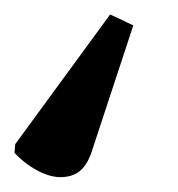

<svg xmlns="http://www.w3.org/2000/svg" viewBox="-81 -56 245 265"><path d="M71 -36 103 -21 45 155Q36 181 17 186.5Q-2 192 -23 182.5Q-44 173 -61 155L-60 143Z"/></svg>

Font: Noto Serif ExtraCondensed Medium
Style: Italic
Weight: 500
Width: 2
Italic angle: -12°
Designer: Monotype Design Team
Foundry: Monotype Imaging Inc.
Version: Version 2.013; ttfautohint (v1.8.4.7-5d5b)